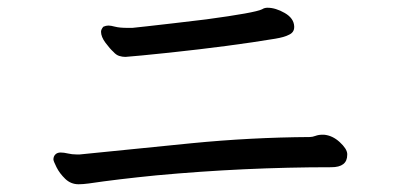

<svg xmlns="http://www.w3.org/2000/svg" viewBox="-20 -594 1040 496"><path d="M691 -494Q577 -475 418 -458Q332 -449 304 -447Q296 -447 288 -449.5Q280 -452 273 -460Q264 -468 252.5 -483.5Q241 -499 241 -512Q241 -518 247 -525Q254 -528 260 -528Q266 -528 277.5 -525Q289 -522 309 -522H322Q330 -523 359 -526Q388 -529 429 -534Q470 -539 513 -544Q639 -561 657 -570Q663 -574 671 -574Q692 -574 715.5 -560.5Q739 -547 740 -526V-524Q740 -510 726 -504Q715 -498 691 -494ZM877 -194Q877 -162 836 -162Q612 -162 384 -141Q283 -131 209 -120Q194 -118 183 -118Q163 -118 148.5 -132Q134 -146 126 -162Q118 -178 118 -182Q118 -190 123 -195Q128 -200 136.5 -200Q145 -200 155.5 -197.5Q166 -195 178 -195H186L475 -224Q628 -239 780 -240Q787 -240 795 -243Q803 -246 813 -246H816H817Q839 -244 857.5 -227Q876 -210 877 -197Z"/></svg>

Font: Moon Stars Kai HW
Style: Bold
Weight: 700
Designer: GuiWonder
Version: Version 1.101